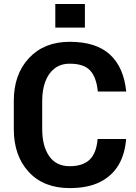

<svg xmlns="http://www.w3.org/2000/svg" viewBox="-20 -930 682 960"><path d="M404.5 -792H256.5V-910H404.5ZM328.5 10.5Q198.5 10.5 123.8 -70.2Q49 -151 49 -284.5V-426Q49 -558.5 125 -639.8Q201 -721 328.5 -721Q460.5 -721 529.8 -657.2Q599 -593.5 611 -472.5H469Q462.5 -542.5 431.2 -577Q400 -611.5 328.5 -611.5Q283 -611.5 252.2 -587.2Q221.5 -563 206.2 -521.2Q191 -479.5 191 -427V-284.5Q191 -200 225.8 -149.5Q260.5 -99 328.5 -99Q393 -99 427.5 -131Q462 -163 468 -235H610.5Q605 -160 572.8 -105.2Q540.5 -50.5 480 -20Q419.5 10.5 328.5 10.5Z"/></svg>

Font: Roberto Sans
Style: Bold
Weight: 700
Designer: Google (font) & Cristiano Sobral (main changes)
Version: Version 1.000;October 12, 2021;FontCreator 14.0.0.2814 64-bi